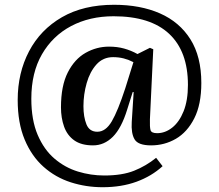

<svg xmlns="http://www.w3.org/2000/svg" viewBox="-20 -595 914 803"><path d="M409 188Q340 188 276 167.5Q212 147 162 102.5Q112 58 83 -11.5Q54 -81 54 -177Q54 -290 101.5 -380.5Q149 -471 239 -523Q329 -575 457 -575Q567 -575 649 -539Q731 -503 776.5 -430.5Q822 -358 822 -248Q822 -158 792.5 -100Q763 -42 715.5 -14.5Q668 13 612 13Q558 13 543 -12Q528 -37 531 -85L539 -210H535L512 -137Q488 -59 452 -23Q416 13 369 13Q320 13 290.5 -8Q261 -29 248 -65.5Q235 -102 235 -146Q235 -236 263.5 -292Q292 -348 338 -374Q384 -400 436 -400Q470 -400 499 -392Q528 -384 555 -369L607 -395L621 -389L607 -96Q606 -64 609.5 -51Q613 -38 637 -38Q671 -38 700.5 -61.5Q730 -85 748 -130Q766 -175 766 -240Q766 -380 687.5 -453.5Q609 -527 455 -527Q355 -527 277.5 -486Q200 -445 155.5 -368Q111 -291 111 -182Q111 -93 137.5 -31Q164 31 208 68.5Q252 106 306 122.5Q360 139 416 139Q491 139 541 119Q591 99 633 65L660 100Q614 142 551 165Q488 188 409 188ZM387 -44Q422 -44 447.5 -87.5Q473 -131 504 -226L538 -335Q519 -345 498 -350.5Q477 -356 453 -356Q411 -356 383.5 -325.5Q356 -295 342.5 -247.5Q329 -200 329 -151Q329 -106 341.5 -75Q354 -44 387 -44Z"/></svg>

Font: Literata 36pt Medium
Style: Regular
Weight: 500
Designer: Latin by Veronika Burian and Jose Scaglione. Greek by Irene Vlachou. Cyrillic by Vera Evstafieva.
Foundry: TypeTogether
Version: Version 3.002